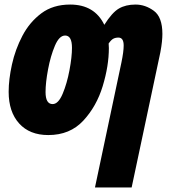

<svg xmlns="http://www.w3.org/2000/svg" viewBox="-20 -583 749 843"><path d="M397 240H558L684 -353Q689 -380 691 -399.5Q693 -419 693 -434Q693 -508 655.5 -535.5Q618 -563 575 -563Q532 -563 502 -545.5Q472 -528 438 -474Q395 -563 288 -563Q213 -563 161.5 -524.5Q110 -486 78.5 -426Q47 -366 32.5 -300Q18 -234 18 -180Q18 -92 64 -41Q110 10 192 10Q287 10 345.5 -53Q404 -116 431 -205Q458 -294 458 -372Q458 -385 457 -392Q468 -408 477.5 -413Q487 -418 500 -418Q523 -418 523 -383Q523 -356 513 -308ZM211 -126Q180 -126 180 -179Q180 -220 191 -278.5Q202 -337 221 -382Q240 -427 266 -427Q296 -427 296 -373Q296 -333 285 -274.5Q274 -216 255 -171Q236 -126 211 -126Z"/></svg>

Font: Noto Sans Display Condensed Black
Style: Italic
Weight: 900
Width: 3
Italic angle: -192°
Designer: Monotype Design Team
Foundry: Monotype Imaging Inc.
Version: Version 1.900